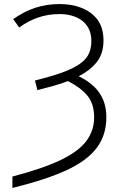

<svg xmlns="http://www.w3.org/2000/svg" viewBox="-20 -744 599 944"><path d="M41 180.2C149.9 153.3 238.3 124.5 306.2 93.3C442.4 30.3 502.9 -50.8 502.9 -168C502.9 -276.9 440.4 -333 367.2 -369.1C403.8 -387.7 433.1 -410.6 455.6 -438.5C477.5 -466.3 488.8 -501.5 488.8 -543.9C488.8 -587.4 478.5 -622.1 458.5 -648.4C418 -701.2 348.6 -724.1 273.9 -724.1C186 -724.1 114.7 -699.2 44.9 -649.9L74.2 -608.9C131.3 -649.4 192.9 -674.8 272.9 -674.8C354 -674.8 429.2 -636.7 429.2 -543C429.2 -504.9 418.9 -474.6 397.9 -452.1C356 -406.7 273.4 -378.9 151.9 -348.1L164.1 -300.8C217.3 -314.5 268.6 -327.6 314 -345.2C354.5 -325.2 386.2 -301.3 409.2 -274.4C431.6 -247.6 442.9 -211.4 442.9 -167C442.9 -124.5 430.2 -85.9 405.3 -51.8C354.5 17.1 240.7 71.8 41 124Z"/></svg>

Font: Noto Reveo Sans
Style: Regular
Weight: 300
Designer: Monotype Design Team
Foundry: Monotype Imaging Inc.
Version: Version 2.007